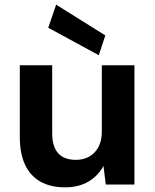

<svg xmlns="http://www.w3.org/2000/svg" viewBox="-20 -792 664 824"><path d="M259 12Q197 12 153.5 -12.5Q110 -37 87.5 -85Q65 -133 65 -204V-512H204V-220Q204 -163 229.5 -134.5Q255 -106 306 -106Q338 -106 363 -120Q388 -134 402.5 -161Q417 -188 417 -228V-512H557V0H434L424 -80Q402 -38 360 -13Q318 12 259 12ZM404 -555 187 -673 221 -772 432 -640Z"/></svg>

Font: DM Sans 12pt ExtraBold
Style: Regular
Weight: 800
Version: Version 4.004;gftools[0.9.30]